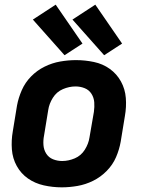

<svg xmlns="http://www.w3.org/2000/svg" viewBox="-20 -796 616 824"><path d="M245 8Q278 8 312.5 2Q347 -4 379.5 -20Q412 -36 438 -62.5Q464 -89 478 -121.5Q492 -154 498 -188L516 -298Q523 -337 520 -375.5Q517 -414 499 -446.5Q481 -479 451 -500.5Q421 -522 383 -530Q345 -538 306 -538Q273 -538 238.5 -532Q204 -526 171.5 -510Q139 -494 113.5 -468Q88 -442 73.5 -409Q59 -376 53 -343L35 -233Q28 -193 31 -154.5Q34 -116 52 -83.5Q70 -51 100 -30Q130 -9 168 -0.5Q206 8 245 8ZM247 -105Q226 -105 207.5 -112.5Q189 -120 178.5 -136.5Q168 -153 166.5 -173.5Q165 -194 169 -214L187 -324Q191 -351 207 -376.5Q223 -402 250 -413.5Q277 -425 304 -425Q325 -425 343.5 -417.5Q362 -410 372.5 -393.5Q383 -377 384.5 -357Q386 -337 383 -316L364 -206Q360 -179 344 -153.5Q328 -128 301 -116.5Q274 -105 247 -105ZM427 -559 504 -609 389 -776 291 -712ZM257 -559 334 -609 219 -776 121 -712Z"/></svg>

Font: Iosevka Sparkle Extrabold
Style: Italic
Weight: 800
Italic angle: -9°
Designer: Belleve Invis
Foundry: Belleve Invis
Version: Version 4.5.0; ttfautohint (v1.8.3)